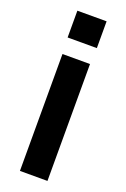

<svg xmlns="http://www.w3.org/2000/svg" viewBox="-145 -794 552 842"><g transform="rotate(20 130.5 -373.0)"><path d="M62.5 -746.4V-621.4H198.9V-746.4ZM66.1 0H194.6V-545.5H66.1Z"/></g></svg>

Font: TID UI Semi Bold
Style: Regular
Weight: 600
Designer: The TID Project Authors
Foundry: Bakken & Bæck
Version: Version 1.001;hotconv 1.0.109;makeotfexe 2.5.65596